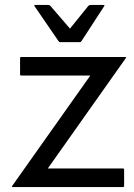

<svg xmlns="http://www.w3.org/2000/svg" viewBox="-20 -755 540 775"><path d="M29.5 -5 344.5 -450H66Q61 -450 61 -455V-520Q61 -525 66 -525H486Q491 -525 487.5 -520L173 -75H476Q481 -75 481 -70V-5Q481 0 476 0H31Q26 0 29.5 -5ZM262.5 -639.5 335.5 -730Q339.5 -735 345 -735H397.5Q404 -735 400.5 -730L309.5 -590Q306.5 -585 302.5 -585H222.5Q218.5 -585 215.5 -590L119.5 -730Q116 -735 122.5 -735H175Q180.5 -735 184.5 -730Z"/></svg>

Font: MFEK Sans
Style: Regular
Weight: 400
Designer: Owen Earl
Foundry: indestructible type*
Version: Version 0.001; ttfautohint (v1.8.4.7-5d5b)